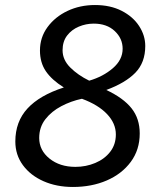

<svg xmlns="http://www.w3.org/2000/svg" viewBox="-20 -732 640 764"><path d="M234 -384Q186 -414 162.5 -448.5Q139 -483 139 -531Q139 -583 169 -624Q199 -665 248.5 -688.5Q298 -712 358 -712Q419 -712 464 -689Q509 -666 533.5 -628.5Q558 -591 558 -549Q558 -483 518.5 -442.5Q479 -402 403 -374Q471 -342 503.5 -301Q536 -260 536 -201Q536 -136 500.5 -88Q465 -40 405 -14Q345 12 270 12Q205 12 153 -11Q101 -34 71 -75Q41 -116 41 -169Q41 -248 89.5 -300.5Q138 -353 234 -384ZM353 -638Q322 -638 293.5 -626Q265 -614 247 -590.5Q229 -567 229 -532Q229 -494 259.5 -463.5Q290 -433 335 -411Q390 -427 429 -460.5Q468 -494 468 -538Q468 -579 436.5 -608.5Q405 -638 353 -638ZM280 -68Q322 -68 359 -83.5Q396 -99 418.5 -128Q441 -157 441 -197Q441 -241 406 -278Q371 -315 306 -339Q263 -330 224 -309.5Q185 -289 160.5 -257.5Q136 -226 136 -183Q136 -134 177 -101Q218 -68 280 -68Z"/></svg>

Font: ABeeZee
Style: Italic
Weight: 400
Italic angle: -10°
Designer: Anja Meiners
Foundry: Anja Meiners
Version: Version 1.003; ttfautohint (v1.8.3)